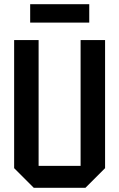

<svg xmlns="http://www.w3.org/2000/svg" viewBox="-20 -890 565 910"><path d="M47 -93V-700H163V-104H362V-700H478V-93L385 0H140ZM123 -783V-870H403V-783Z"/></svg>

Font: Tektur SemiCondensed Medium
Style: Regular
Weight: 500
Width: 4
Designer: Adam Jagosz
Foundry: Adam Jagosz
Version: Version 1.005;gftools[0.9.30]